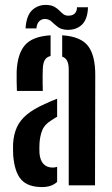

<svg xmlns="http://www.w3.org/2000/svg" viewBox="-20 -751 452 778"><path d="M33.5 -121Q33 -132 32.8 -145Q32.5 -158 33 -169Q35.5 -207 48.5 -235.5Q61.5 -264 88.5 -286.5Q115.5 -309 161 -329.5Q174 -335.5 186.5 -340.8Q199 -346 211.5 -351V-278Q206 -275 200 -271.2Q194 -267.5 187.5 -263Q160 -246.5 150.8 -222.2Q141.5 -198 140 -169Q139.5 -159.5 139.5 -149.5Q139.5 -139.5 140 -129.5Q142.5 -101.5 156 -86.8Q169.5 -72 193.5 -72Q202.5 -72 211.5 -75V-14Q189.5 7 150.5 7Q93 7 66 -23.2Q39 -53.5 33.5 -121ZM48.5 -382.5Q48 -394.5 47.5 -418.8Q47 -443 47.5 -461Q50.5 -532.5 81 -568Q111.5 -603.5 185 -608V-524Q169.5 -520.5 162 -508.5Q154.5 -496.5 153.5 -473Q153 -463.5 152.8 -446.5Q152.5 -429.5 152.8 -412Q153 -394.5 153.5 -382.5ZM258.5 0V-469.5Q258.5 -490.5 252.5 -503.5Q246.5 -516.5 232 -521.5V-608Q308 -603 337.2 -564.2Q366.5 -525.5 366 -445L365 0ZM292 -721.5H336.5Q335 -673.5 312.5 -651.5Q290 -629.5 253 -630Q228.5 -631 214.8 -641.5Q201 -652 190.2 -662.5Q179.5 -673 165 -674Q150 -675 139.8 -665.8Q129.5 -656.5 127.5 -636H83.5Q87 -689 111.2 -710.8Q135.5 -732.5 170 -731Q189 -730 200.5 -723.5Q212 -717 220.2 -708.5Q228.5 -700 236.2 -694Q244 -688 255.5 -687.5Q273.5 -687 282.8 -696.2Q292 -705.5 292 -721.5Z"/></svg>

Font: Big Shoulders Stencil Display Thin
Style: Bold
Weight: 700
Version: Version 2.001